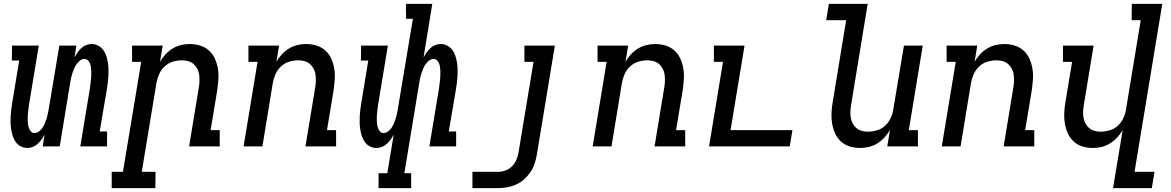

<svg xmlns="http://www.w3.org/2000/svg" viewBox="-20 -755 6040 990"><path d="M121 8Q103 8 87.5 0Q72 -8 62 -21.5Q52 -35 46.5 -51.5Q41 -68 38 -85.5Q35 -103 34.5 -121Q34 -139 35 -157.5Q36 -176 38.5 -194.5Q41 -213 44 -231L79 -443H41L42 -520H180L130 -218Q128 -208 127 -197Q126 -186 124.5 -175.5Q123 -165 123 -154.5Q123 -144 123 -133.5Q123 -123 124.5 -113Q126 -103 129.5 -93.5Q133 -84 140 -76.5Q147 -69 157 -69Q169 -69 180.5 -77Q192 -85 199 -96Q206 -107 211 -119Q216 -131 220 -143Q224 -155 226.5 -167Q229 -179 231 -191L286 -520H374L364 -459Q371 -472 379.5 -484Q388 -496 399 -506.5Q410 -517 424 -522.5Q438 -528 452 -528Q470 -528 485.5 -520Q501 -512 511.5 -498.5Q522 -485 527.5 -468.5Q533 -452 536 -434.5Q539 -417 539.5 -399Q540 -381 539 -362.5Q538 -344 535.5 -325.5Q533 -307 530 -289L494 -77H532V0H394L444 -302Q445 -312 446.5 -323Q448 -334 449 -344.5Q450 -355 450.5 -365.5Q451 -376 450.5 -386.5Q450 -397 449 -407Q448 -417 444.5 -426.5Q441 -436 433.5 -443.5Q426 -451 416 -451Q404 -451 393 -443Q382 -435 374.5 -424Q367 -413 362 -401Q357 -389 353 -377Q349 -365 346.5 -353Q344 -341 342 -329L288 0H200L210 -61Q203 -48 194.5 -36Q186 -24 174.5 -13.5Q163 -3 149 2.5Q135 8 121 8Z M781 215H556V131H614L708 -436H661V-520H819L805 -435Q816 -456 832.5 -474Q849 -492 869.5 -504.5Q890 -517 912.5 -522.5Q935 -528 958 -528Q986 -528 1012 -520Q1038 -512 1057.5 -494.5Q1077 -477 1088 -452.5Q1099 -428 1103.5 -401Q1108 -374 1106 -345.5Q1104 -317 1100 -289L1066 -84H1113V0H955L1005 -303Q1008 -320 1008.5 -336.5Q1009 -353 1007 -369.5Q1005 -386 997.5 -400Q990 -414 978.5 -424.5Q967 -435 951 -439.5Q935 -444 918 -444Q895 -444 871.5 -437Q848 -430 829.5 -413Q811 -396 801 -373.5Q791 -351 787 -329L711 131H782Z M1236 0 1308 -436H1261V-520H1419L1405 -435Q1416 -456 1432.5 -474Q1449 -492 1469.5 -504.5Q1490 -517 1512.5 -522.5Q1535 -528 1558 -528Q1586 -528 1612 -520Q1638 -512 1657.5 -494.5Q1677 -477 1688 -452.5Q1699 -428 1703.5 -401Q1708 -374 1706 -345.5Q1704 -317 1700 -289L1666 -84H1713V0H1555L1605 -303Q1608 -320 1608.5 -336.5Q1609 -353 1607 -369.5Q1605 -386 1597.5 -400Q1590 -414 1578.5 -424.5Q1567 -435 1551 -439.5Q1535 -444 1518 -444Q1495 -444 1471.5 -437Q1448 -430 1429.5 -413Q1411 -396 1401 -373.5Q1391 -351 1387 -329L1333 0Z M2100 215H1932V138H1977L2010 -61Q2003 -48 1994.5 -36Q1986 -24 1974.5 -13.5Q1963 -3 1949 2.5Q1935 8 1921 8Q1903 8 1887.5 0Q1872 -8 1862 -21.5Q1852 -35 1846.5 -51.5Q1841 -68 1838 -85.5Q1835 -103 1834.5 -121Q1834 -139 1835 -157.5Q1836 -176 1838.5 -194.5Q1841 -213 1844 -231L1879 -443H1841L1842 -520H1980L1930 -218Q1928 -208 1927 -197Q1926 -186 1924.5 -175.5Q1923 -165 1923 -154.5Q1923 -144 1923 -133.5Q1923 -123 1924.5 -113Q1926 -103 1929.5 -93.5Q1933 -84 1940 -76.5Q1947 -69 1957 -69Q1969 -69 1980.5 -77Q1992 -85 1999 -96Q2006 -107 2011 -119Q2016 -131 2020 -143Q2024 -155 2026.5 -167Q2029 -179 2031 -191L2109 -658H2074L2073 -735H2209L2164 -459Q2171 -472 2179.5 -484Q2188 -496 2199 -506.5Q2210 -517 2224 -522.5Q2238 -528 2252 -528Q2270 -528 2285.5 -520Q2301 -512 2311.5 -498.5Q2322 -485 2327.5 -468.5Q2333 -452 2336 -434.5Q2339 -417 2339.5 -399Q2340 -381 2339 -362.5Q2338 -344 2335.5 -325.5Q2333 -307 2330 -289L2294 -77H2332V0H2194L2244 -302Q2245 -312 2246.5 -323Q2248 -334 2249 -344.5Q2250 -355 2250.5 -365.5Q2251 -376 2250.5 -386.5Q2250 -397 2249 -407Q2248 -417 2244.5 -426.5Q2241 -436 2233.5 -443.5Q2226 -451 2216 -451Q2204 -451 2193 -443Q2182 -435 2174.5 -424Q2167 -413 2162 -401Q2157 -389 2153 -377Q2149 -365 2146.5 -353Q2144 -341 2142 -329L2065 138H2100Z M2547 215H2416V131H2547Q2567 131 2586.5 124Q2606 117 2620.5 102Q2635 87 2643 68Q2651 49 2654 29L2731 -436H2684V-520H2841L2748 43Q2744 66 2736.5 89Q2729 112 2715 132.5Q2701 153 2682 170Q2663 187 2640 197Q2617 207 2593.5 211Q2570 215 2547 215Z M3036 0 3108 -436H3061V-520H3219L3205 -435Q3216 -456 3232.5 -474Q3249 -492 3269.5 -504.5Q3290 -517 3312.5 -522.5Q3335 -528 3358 -528Q3386 -528 3412 -520Q3438 -512 3457.5 -494.5Q3477 -477 3488 -452.5Q3499 -428 3503.5 -401Q3508 -374 3506 -345.5Q3504 -317 3500 -289L3466 -84H3513V0H3355L3405 -303Q3408 -320 3408.5 -336.5Q3409 -353 3407 -369.5Q3405 -386 3397.5 -400Q3390 -414 3378.5 -424.5Q3367 -435 3351 -439.5Q3335 -444 3318 -444Q3295 -444 3271.5 -437Q3248 -430 3229.5 -413Q3211 -396 3201 -373.5Q3191 -351 3187 -329L3133 0Z M3636 0 3708 -436H3661V-520H3819L3747 -84H4066L4052 0Z M4415 8Q4387 8 4361 0Q4335 -8 4316 -25.5Q4297 -43 4286 -67.5Q4275 -92 4270.5 -119Q4266 -146 4267.5 -174.5Q4269 -203 4274 -231L4343 -651H4240L4254 -735H4454L4369 -217Q4366 -200 4365 -183.5Q4364 -167 4366.5 -150.5Q4369 -134 4376 -120Q4383 -106 4395 -95.5Q4407 -85 4422.5 -80.5Q4438 -76 4455 -76Q4478 -76 4502 -83Q4526 -90 4544 -107Q4562 -124 4572.5 -146.5Q4583 -169 4586 -191L4641 -520H4738L4666 -84H4713V0H4555L4569 -85Q4557 -64 4540.5 -46Q4524 -28 4503.5 -15.5Q4483 -3 4460.5 2.5Q4438 8 4415 8Z M4836 0 4908 -436H4861V-520H5019L5005 -435Q5016 -456 5032.5 -474Q5049 -492 5069.5 -504.5Q5090 -517 5112.5 -522.5Q5135 -528 5158 -528Q5186 -528 5212 -520Q5238 -512 5257.5 -494.5Q5277 -477 5288 -452.5Q5299 -428 5303.5 -401Q5308 -374 5306 -345.5Q5304 -317 5300 -289L5266 -84H5313V0H5155L5205 -303Q5208 -320 5208.5 -336.5Q5209 -353 5207 -369.5Q5205 -386 5197.5 -400Q5190 -414 5178.5 -424.5Q5167 -435 5151 -439.5Q5135 -444 5118 -444Q5095 -444 5071.5 -437Q5048 -430 5029.5 -413Q5011 -396 5001 -373.5Q4991 -351 4987 -329L4933 0Z M5719 215 5769 -85Q5757 -64 5740.5 -46Q5724 -28 5703.5 -15.5Q5683 -3 5660.5 2.5Q5638 8 5615 8Q5587 8 5561 0Q5535 -8 5516 -25.5Q5497 -43 5486 -67.5Q5475 -92 5470.5 -119Q5466 -146 5467.5 -174.5Q5469 -203 5474 -231L5508 -436H5461V-520H5619L5569 -217Q5566 -200 5565 -183.5Q5564 -167 5566.5 -150.5Q5569 -134 5576 -120Q5583 -106 5595 -95.5Q5607 -85 5622.5 -80.5Q5638 -76 5655 -76Q5678 -76 5702 -83Q5726 -90 5744 -107Q5762 -124 5772.5 -146.5Q5783 -169 5786 -191L5862 -651H5815L5816 -735H5973L5830 131H5933L5919 215Z"/></svg>

Font: Iosevka HT Medium Extended
Style: Italic
Weight: 500
Width: 7
Italic angle: -9°
Monospace: yes
Designer: Belleve Invis
Foundry: Belleve Invis
Version: Version 32.3.0; ttfautohint (v1.8.4)